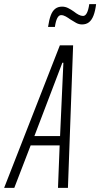

<svg xmlns="http://www.w3.org/2000/svg" viewBox="-60 -907 484 927"><path d="M-40 0 229 -688H293L268 0H220L228 -205H88L9 0ZM106 -250H230L246 -604H241ZM172 -777Q177 -811 185 -832.5Q193 -854 206.5 -864.5Q220 -875 240 -875Q255 -875 269 -868Q283 -861 297 -851Q308 -842 319.5 -836Q331 -830 341 -830Q352 -830 359.5 -844.5Q367 -859 371 -887H404Q400 -854 391.5 -832Q383 -810 369.5 -799.5Q356 -789 336 -789Q321 -789 307.5 -796.5Q294 -804 280 -813Q269 -821 257.5 -827.5Q246 -834 235 -834Q224 -834 216.5 -819.5Q209 -805 205 -777Z"/></svg>

Font: Saira UltraCondensed Light
Style: Italic
Weight: 300
Width: 1
Italic angle: -12°
Designer: Hector Gatti with collaboration of the Omnibus-Type team
Foundry: Omnibus-Type
Version: Version 1.101